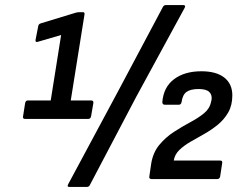

<svg xmlns="http://www.w3.org/2000/svg" viewBox="-20 -706 973 757"><path d="M80 -237Q68 -237 71 -248L79 -299Q81 -310 90 -310H180L221 -568L132 -542Q119 -537 120 -548L130 -599Q131 -606 133 -609Q135 -612 141 -614L279 -656Q283 -657 286 -657.5Q289 -658 293 -658H307Q315 -658 313 -648L259 -310H339Q350 -310 348 -299L339 -247Q337 -237 327 -237ZM253 31Q243 31 249 20L446 -347L623 -680Q627 -686 634 -686H703Q708 -686 709.5 -683Q711 -680 708 -675L517 -324L334 24Q331 31 322 31ZM578 0Q566 0 569 -12L576 -60Q583 -104 607.5 -134Q632 -164 665 -185.5Q698 -207 730 -224Q762 -241 784.5 -259.5Q807 -278 812 -304L814 -312Q817 -332 805 -343.5Q793 -355 763 -355Q732 -355 716 -344Q700 -333 696 -304Q694 -293 685 -293H630Q620 -293 620 -304Q625 -363 666.5 -394Q708 -425 774 -425Q833 -425 864.5 -400Q896 -375 896 -330Q896 -291 880 -263Q864 -235 839 -214.5Q814 -194 785.5 -178Q757 -162 731 -147Q705 -132 687 -114.5Q669 -97 665 -73H848Q858 -73 856 -63L848 -10Q846 0 836 0Z"/></svg>

Font: Sofia Sans Semi Condensed SemiBold
Style: Italic
Weight: 600
Italic angle: -9°
Version: Version 4.100